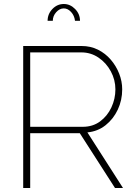

<svg xmlns="http://www.w3.org/2000/svg" viewBox="-20 -940 685 960"><path d="M96 0V-710H388Q433 -710 470 -691.5Q507 -673 534 -641.5Q561 -610 576 -571.5Q591 -533 591 -493Q591 -439 569 -392Q547 -345 508 -314Q469 -283 417 -278L595 0H555L379 -274H131V0ZM131 -306H394Q444 -306 480.5 -333Q517 -360 537 -403Q557 -446 557 -493Q557 -541 534 -583.5Q511 -626 472.5 -652Q434 -678 387 -678H131ZM299 -898Q278 -898 261 -879Q244 -860 244 -836H218Q218 -870 242 -895Q266 -920 299 -920Q331 -920 355.5 -895Q380 -870 380 -836H355Q352 -862 335.5 -880Q319 -898 299 -898Z"/></svg>

Font: Raleway Thin ExtraLight
Style: Regular
Weight: 250
Version: Version 4.026